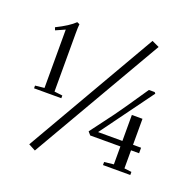

<svg xmlns="http://www.w3.org/2000/svg" viewBox="-132 -827 992 1004"><g transform="rotate(20 364.5 -324.5)"><path d="M166.5 50.3 127.9 29.8 548.8 -698.7 589.4 -679.7ZM51.3 -253.9V-269L102.1 -274.4V-599.1L50.8 -576.2L44.9 -591.3Q114.3 -625.5 145.5 -656.2L159.7 -649.9Q157.7 -632.3 157.7 -600.1V-274.4L203.1 -269V-253.9ZM527.3 0V-17.1L579.6 -22.9V-122.6H411.6L396.5 -140.1L493.2 -269.5Q519.5 -304.7 618.7 -451.2H650.9L656.7 -444.3L444.3 -153.3H579.6V-297.9H638.7V-153.3H683.6V-122.6H638.7V-22L679.2 -17.1V0Z"/></g></svg>

Font: Elstob 8pt
Style: Regular
Weight: 400
Designer: Peter S. Baker
Version: Version 1.015